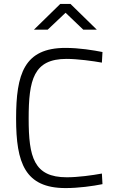

<svg xmlns="http://www.w3.org/2000/svg" viewBox="-20 -949 584 978"><path d="M223 -798 314 -884 404 -798H473L339 -929H287L153 -798ZM499 -65C450 -56 378 -46 320 -46C152 -46 126 -149 126 -345C126 -543 151 -649 319 -649C375 -649 455 -638 499 -630L502 -684C457 -693 384 -705 314 -705C103 -705 62 -573 62 -345C62 -119 107 9 314 9C380 9 453 -1 502 -11L499 -65Z"/></svg>

Font: RazerF5 Light
Style: Regular
Weight: 300
Foundry: Razer Inc.
Version: Version 2